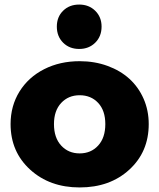

<svg xmlns="http://www.w3.org/2000/svg" viewBox="-20 -822 706 851"><path d="M333 8.8Q200.2 8.8 113.5 -70.3Q26.9 -149.4 26.9 -272Q26.9 -352.5 66.4 -416.3Q106 -480 175.8 -515.4Q245.6 -550.8 333 -550.8Q399.4 -550.8 456.3 -530Q513.2 -509.3 553.5 -472.7Q593.8 -436 616.5 -384.3Q639.2 -332.5 639.2 -272Q639.2 -148.9 553.2 -70.1Q467.3 8.8 333 8.8ZM333 -142.1Q383.3 -142.1 415 -176.8Q446.8 -211.4 446.8 -272Q446.8 -332 415 -366Q383.3 -399.9 333 -399.9Q283.2 -399.9 251.2 -365.7Q219.2 -331.5 219.2 -272Q219.2 -211.4 251.2 -176.8Q283.2 -142.1 333 -142.1ZM331.1 -605Q287.6 -605 259.8 -632.8Q231.9 -660.6 231.9 -704.1Q231.9 -747.1 259.8 -774.4Q287.6 -801.8 331.1 -801.8Q374 -801.8 402.1 -774.2Q430.2 -746.6 430.2 -704.1Q430.2 -660.6 402.1 -632.8Q374 -605 331.1 -605Z"/></svg>

Font: Montserrat ExtraBold
Style: Regular
Weight: 800
Designer: Julieta Ulanovsky
Foundry: Julieta Ulanovsky
Version: Version 9.000